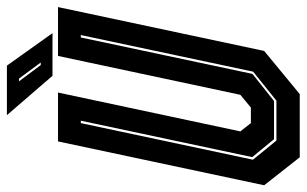

<svg xmlns="http://www.w3.org/2000/svg" viewBox="-188 -702 888 556"><g transform="rotate(-90 256.0 -424.0)"><path d="M78.5 0 -2.5 -103 124.5 -700H266L153.5 -172L177.5 -141.5H222.5L259.5 -172L372 -700H513.5L386.5 -103L261.5 0ZM127 -67.5H242.5L326.5 -135L432.5 -634H425.5L320 -137L241.5 -74.5H131L79 -137.5L184.5 -634H177.5L71.5 -135.5ZM438 -716H314.5L200.5 -848H344ZM353 -750 306.5 -813H298.5L345.5 -750Z"/></g></svg>

Font: Tourney Condensed ExtraBold
Style: Italic
Weight: 800
Width: 3
Italic angle: -12°
Designer: Tyler Finck
Foundry: Etcetera Type Co
Version: Version 1.010; ttfautohint (v1.8.3)